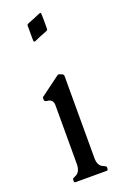

<svg xmlns="http://www.w3.org/2000/svg" viewBox="-145 -789 538 834"><g transform="rotate(-20 124.0 -371.5)"><path d="M163.1 -708.5V-668.9Q163.1 -664.1 160.6 -662.1Q158.2 -660.2 139.9 -653.3Q121.6 -646.5 112.8 -642.1Q104 -637.7 97.9 -635.7Q91.8 -633.8 90.3 -635.5Q88.9 -637.2 88.9 -654.3V-700.7Q88.9 -702.1 88.6 -705.1Q88.4 -708 88.6 -709Q88.9 -710 89.1 -711.9Q89.4 -713.9 91.3 -715.8Q93.3 -717.8 111.6 -724.6Q129.9 -731.4 138.7 -735.8Q158.7 -745.1 160.9 -742.9Q163.1 -740.7 163.1 -708.5ZM51.8 0Q45.4 0 45.4 -8.8Q45.4 -17.6 49.3 -20Q53.2 -22.5 59.6 -24.9Q83.5 -34.7 84 -71.8V-343.8Q84 -359.4 76.2 -366.2Q68.4 -373 59.6 -373.5Q50.8 -374 47.4 -376.5Q43.9 -378.9 43.9 -386.5Q43.9 -394 44.7 -395Q45.4 -396 47.4 -397.2Q49.3 -398.4 49.8 -398.9L137.7 -463.9Q141.1 -466.3 143.1 -465.1Q145 -463.9 154.8 -460.9Q164.6 -458 164.6 -450.2V-69.8Q164.6 -34.2 188.5 -24.9Q202.6 -19 202.6 -13.7Q202.6 0 196.3 0Z"/></g></svg>

Font: Della Respira
Style: Regular
Weight: 500
Version: Version 0.201